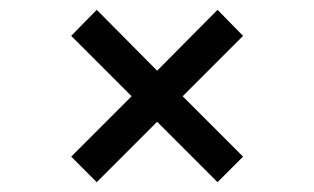

<svg xmlns="http://www.w3.org/2000/svg" viewBox="-20 -503 640 391"><path d="M475 -430 352 -307 475 -184 423 -132 300 -255 177 -132 125 -184 248 -307 125 -430 177 -483 300 -359 423 -483Z"/></svg>

Font: Fira Mono
Style: Regular
Weight: 400
Designer: Carrois Corporate & Edenspiekermann AG
Foundry: Carrois Corporate GbR & Edenspiekermann AG
Version: Version 3.206